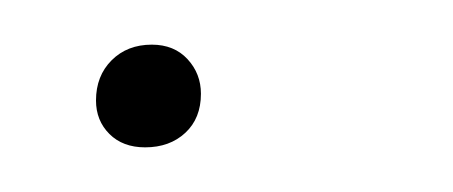

<svg xmlns="http://www.w3.org/2000/svg" viewBox="-20 -58 203 86"><path d="M23 -13Q23 -24 30 -31Q37 -38 48 -38Q58 -38 64 -31.5Q70 -25 70 -16Q70 -5 63 1.5Q56 8 45 8Q35 8 29 2Q23 -4 23 -13Z"/></svg>

Font: Fira Sans Thin
Style: Italic
Weight: 250
Italic angle: -8°
Designer: Carrois Corporate & Edenspiekermann AG
Foundry: Carrois Corporate GbR & Edenspiekermann AG
Version: Version 4.203